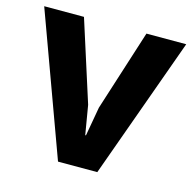

<svg xmlns="http://www.w3.org/2000/svg" viewBox="-90 -670 761 760"><g transform="rotate(15 291.0 -290.0)"><path d="M212 0 0 -580H163L269 -248L289 -129H292L313 -248L419 -580H582L373 0Z"/></g></svg>

Font: Menbere
Style: Regular
Weight: 400
Designer: Aleme Tadesse
Foundry: Sorkin Type Co
Version: Version 1.000